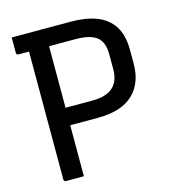

<svg xmlns="http://www.w3.org/2000/svg" viewBox="-105 -790 810 880"><g transform="rotate(-15 300.0 -350.0)"><path d="M185 0H101Q90 0 90 -11V-617H41Q30 -617 30 -628V-700H312Q380 -700 431 -681Q482 -662 510.5 -619Q539 -576 539 -504V-439Q539 -347 483.5 -294.5Q428 -242 315 -242H185ZM311 -617H185V-325H313Q442 -325 442 -439V-510Q442 -562 417 -587Q387 -617 311 -617Z"/></g></svg>

Font: Recursive Mn Lnr St
Style: Regular
Weight: 400
Monospace: yes
Version: Version 1.079;hotconv 1.0.112;makeotfexe 2.5.65598; ttfautoh